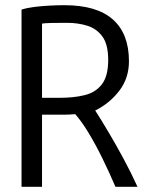

<svg xmlns="http://www.w3.org/2000/svg" viewBox="-20 -720 600 740"><path d="M63 0V-683Q85 -690 114 -693.5Q143 -697 173.5 -698.5Q204 -700 228 -700Q353 -700 415 -645Q477 -590 477 -484Q477 -419 440 -370.5Q403 -322 347 -294Q369 -260 397.5 -212Q426 -164 455.5 -109.5Q485 -55 510 0H425Q401 -56 374.5 -110Q348 -164 321 -208.5Q294 -253 270 -280Q263 -279 247 -278.5Q231 -278 226 -278H142V0ZM142 -343H210Q265 -343 307 -353.5Q349 -364 373 -395.5Q397 -427 397 -489Q397 -549 374.5 -579.5Q352 -610 316 -621Q280 -632 239 -632Q207 -632 179.5 -631.5Q152 -631 142 -629Z"/></svg>

Font: Ubuntu Sans Mono
Style: Regular
Weight: 400
Monospace: yes
Designer: Dalton Maag Ltd
Foundry: Dalton Maag Ltd
Version: Version 1.006